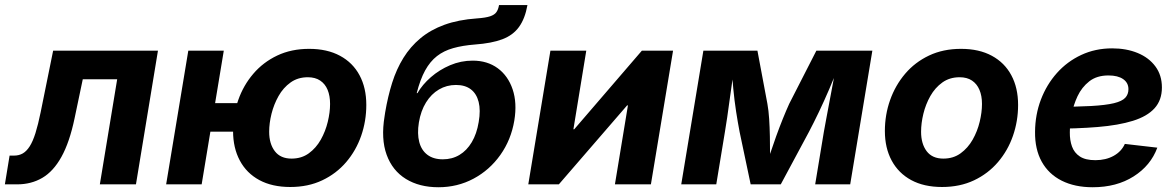

<svg xmlns="http://www.w3.org/2000/svg" viewBox="-55 -748 4772 779"><path d="M-35.2 0 -16.1 -116.7H2Q22 -116.7 37.4 -125.5Q52.7 -134.3 65.4 -154.1Q78.1 -173.8 88.9 -208Q99.6 -242.2 109.9 -292.5L160.6 -542.5H585.9L496.6 0H350.1L420.4 -426.3H280.8L247.6 -268.1Q227.1 -170.4 194.3 -111.6Q161.6 -52.7 116.7 -26.4Q71.8 0 14.2 0Z M619.1 0 709 -542.5H853L763.2 0ZM758.3 -213.9 777.3 -329.6H949.7L930.2 -213.9ZM1122.6 10.7Q1049.3 10.7 997.3 -17.3Q945.3 -45.4 918 -96.7Q890.6 -147.9 890.6 -216.3Q890.6 -282.2 911.6 -342Q932.6 -401.9 972.7 -448.7Q1012.7 -495.6 1069.8 -522.7Q1127 -549.8 1199.2 -549.8Q1272.5 -549.8 1324.5 -521.7Q1376.5 -493.7 1403.8 -442.6Q1431.2 -391.6 1431.2 -322.3Q1431.2 -256.8 1410.4 -197Q1389.6 -137.2 1349.6 -90.3Q1309.6 -43.5 1252.4 -16.4Q1195.3 10.7 1122.6 10.7ZM1127.9 -104.5Q1168.5 -104.5 1198 -126Q1227.5 -147.5 1246.6 -181.4Q1265.6 -215.3 1274.9 -253.9Q1284.2 -292.5 1284.2 -326.2Q1284.2 -359.4 1274.2 -383.5Q1264.2 -407.7 1244.1 -421.1Q1224.1 -434.6 1193.8 -434.6Q1153.3 -434.6 1123.8 -413.3Q1094.2 -392.1 1075.2 -358.4Q1056.2 -324.7 1046.6 -286.4Q1037.1 -248 1037.1 -213.4Q1037.1 -164.6 1060.1 -134.5Q1083 -104.5 1127.9 -104.5Z M1723.6 11.7Q1646.5 11.7 1591.8 -22Q1537.1 -55.7 1513.7 -120.1Q1490.2 -184.6 1505.4 -276.4L1507.8 -292.5Q1518.6 -356.4 1536.1 -412.1Q1553.7 -467.8 1581.8 -513.2Q1609.9 -558.6 1650.9 -592.8Q1691.9 -627 1748.3 -647.5Q1804.7 -668 1879.9 -673.3Q1915.5 -675.8 1933.6 -681.9Q1951.7 -688 1959.2 -699Q1966.8 -710 1969.7 -727.5H2085Q2075.2 -672.4 2050.8 -638.7Q2026.4 -605 1982.9 -588.6Q1939.5 -572.3 1872.1 -567.4Q1821.8 -563.5 1783.7 -552.7Q1745.6 -542 1717.8 -520.3Q1689.9 -498.5 1669.9 -462.2Q1649.9 -425.8 1635.7 -370.1H1638.7Q1658.7 -404.8 1693.1 -434.8Q1727.5 -464.8 1771.2 -483.4Q1814.9 -502 1862.8 -502Q1922.4 -502 1964.4 -471.2Q2006.3 -440.4 2024.9 -385.5Q2043.5 -330.6 2031.7 -258.8Q2018.6 -180.7 1975.1 -119.4Q1931.6 -58.1 1866.5 -23.2Q1801.3 11.7 1723.6 11.7ZM1741.7 -101.6Q1779.3 -101.6 1809.1 -119.4Q1838.9 -137.2 1859.1 -171.1Q1879.4 -205.1 1887.2 -252.9Q1895.5 -300.8 1887 -334.5Q1878.4 -368.2 1855.2 -385.7Q1832 -403.3 1794.9 -403.3Q1757.3 -403.3 1726.1 -385Q1694.8 -366.7 1673.6 -332.5Q1652.3 -298.3 1644.5 -251Q1637.2 -205.6 1646 -171.9Q1654.8 -138.2 1679.2 -119.9Q1703.6 -101.6 1741.7 -101.6Z M2585.9 0H2439.9L2492.7 -320.3H2489.3L2212.4 0H2088.4L2178.2 -542.5H2323.7L2271.5 -223.6H2274.9L2549.3 -542.5H2675.8Z M2709 0 2798.8 -542.5H3018.1L3058.6 -326.7Q3063.5 -299.8 3065.7 -265.6Q3067.9 -231.4 3068.6 -194.8Q3069.3 -158.2 3069.3 -124Q3069.3 -89.8 3068.8 -62.5H3049.3Q3058.1 -89.8 3069.6 -124.3Q3081.1 -158.7 3094.2 -195.3Q3107.4 -231.9 3121.1 -265.9Q3134.8 -299.8 3147 -326.7L3257.3 -542.5H3484.4L3394.5 0H3252.4L3287.6 -212.9Q3292 -236.8 3298.1 -270Q3304.2 -303.2 3311.3 -340.3Q3318.4 -377.4 3325.2 -414.3Q3332 -451.2 3337.4 -482.9H3348.1Q3330.1 -434.1 3309.3 -386Q3288.6 -337.9 3267.6 -293.9Q3246.6 -250 3227.1 -212.9L3112.8 0H2990.7L2945.8 -212.9Q2938.5 -251 2931.6 -295.4Q2924.8 -339.8 2920.2 -387.5Q2915.5 -435.1 2913.6 -482.9H2925.3Q2920.4 -450.2 2915.3 -413.6Q2910.2 -377 2905 -340.3Q2899.9 -303.7 2895.3 -270.8Q2890.6 -237.8 2886.2 -212.9L2851.1 0Z M3767.1 10.7Q3693.8 10.7 3642.1 -17.3Q3590.3 -45.4 3562.7 -96.7Q3535.2 -147.9 3535.2 -216.3Q3535.2 -282.2 3556.4 -342Q3577.6 -401.9 3617.4 -448.7Q3657.2 -495.6 3714.4 -522.7Q3771.5 -549.8 3844.2 -549.8Q3917.5 -549.8 3969.2 -521.7Q4021 -493.7 4048.3 -442.6Q4075.7 -391.6 4075.7 -322.3Q4075.7 -256.8 4054.9 -197Q4034.2 -137.2 3994.1 -90.3Q3954.1 -43.5 3897 -16.4Q3839.8 10.7 3767.1 10.7ZM3772.5 -104.5Q3813 -104.5 3842.5 -126Q3872.1 -147.5 3891.4 -181.4Q3910.6 -215.3 3919.9 -253.9Q3929.2 -292.5 3929.2 -326.2Q3929.2 -359.4 3918.9 -383.5Q3908.7 -407.7 3888.7 -421.1Q3868.7 -434.6 3838.4 -434.6Q3797.9 -434.6 3768.3 -413.3Q3738.8 -392.1 3719.7 -358.4Q3700.7 -324.7 3691.4 -286.4Q3682.1 -248 3682.1 -213.4Q3682.1 -164.6 3704.8 -134.5Q3727.5 -104.5 3772.5 -104.5Z M4378.4 11.7Q4305.7 11.7 4252.7 -14.9Q4199.7 -41.5 4171.6 -92Q4143.6 -142.6 4144.5 -213.4Q4145 -282.7 4168.2 -343.8Q4191.4 -404.8 4233.2 -451.7Q4274.9 -498.5 4332 -525.1Q4389.2 -551.8 4457.5 -551.8Q4515.1 -551.8 4560.8 -533Q4606.4 -514.2 4632.8 -478.5Q4659.2 -442.9 4659.2 -393.1Q4659.2 -341.8 4629.4 -308.8Q4599.6 -275.9 4541.5 -257.8Q4483.4 -239.7 4398.7 -232.7Q4314 -225.6 4203.6 -225.6L4218.8 -314.5Q4312.5 -314.5 4372.1 -317.9Q4431.6 -321.3 4464.6 -329.3Q4497.6 -337.4 4510.5 -351.3Q4523.4 -365.2 4523.4 -386.2Q4523.4 -412.1 4502 -427Q4480.5 -441.9 4442.4 -441.9Q4395 -441.9 4364.5 -418Q4334 -394 4316.9 -357.7Q4299.8 -321.3 4292.7 -281.7Q4285.6 -242.2 4285.6 -210.9Q4285.2 -179.2 4294.4 -153.6Q4303.7 -127.9 4326.4 -113Q4349.1 -98.1 4389.2 -98.1Q4431.6 -98.1 4463.4 -115.7Q4495.1 -133.3 4508.8 -164.1L4640.6 -148.9Q4613.8 -76.2 4544.4 -32.2Q4475.1 11.7 4378.4 11.7Z"/></svg>

Font: Inter 16pt
Style: Bold Italic
Weight: 700
Italic angle: -9.3988°
Version: Version 4.001;git-66647c0bb